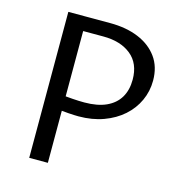

<svg xmlns="http://www.w3.org/2000/svg" viewBox="-100 -747 786 836"><g transform="rotate(15 293.5 -329.0)"><path d="M266 -230Q251 -230 220 -232Q189 -234 159 -239V-303Q194 -299 222.5 -297Q251 -295 275 -295Q334 -295 373.5 -313Q413 -331 433 -364.5Q453 -398 453 -445Q453 -518 406 -556Q359 -594 281 -594H190V0H106V-658H294Q368 -658 423 -635Q478 -612 509 -569Q540 -526 540 -464Q540 -416 520.5 -373.5Q501 -331 465 -299Q429 -267 378.5 -248.5Q328 -230 266 -230Z"/></g></svg>

Font: Ysabeau Office Medium
Style: Regular
Weight: 500
Designer: Christian Thalmann (Catharsis Fonts)
Version: Version 2.001;gftools[0.9.30]; featfreeze: tnum,lnum,ss02